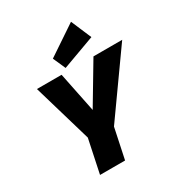

<svg xmlns="http://www.w3.org/2000/svg" viewBox="-222 -1125 1189 1274"><g transform="rotate(-30 373.0 -488.5)"><path d="M170.4 0 224.1 -255.4 92.8 -703.1H281.7L360.4 -316.9L301.3 -326.7L525.9 -703.1H746.1L411.1 -231.9L362.3 0ZM327.6 -729 285.2 -824.7 511.7 -976.6 578.1 -820.8Z"/></g></svg>

Font: Schibsted Grotesk Black
Style: Italic
Weight: 900
Italic angle: -12°
Designer: Bakken & Baeck AS, Henrik Kongsvoll
Foundry: Schibsted ASA
Version: Version 1.100;gftools[0.9.25]